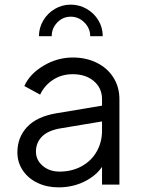

<svg xmlns="http://www.w3.org/2000/svg" viewBox="-20 -796 612 828"><path d="M55 -139Q55 -204 97.5 -249Q140 -294 226 -308L436 -343V-275L244 -243Q188 -234 161.5 -207.5Q135 -181 135 -142Q135 -106 164 -81Q193 -56 237 -56Q290 -56 332 -79Q374 -102 397 -142.5Q420 -183 420 -232V-368Q420 -416 385 -446Q350 -476 294 -476Q246 -476 209 -452Q172 -428 153 -388L85 -425Q108 -477 167.5 -512.5Q227 -548 294 -548Q352 -548 398 -525Q444 -502 469.5 -461Q495 -420 495 -368V0H420V-107L431 -96Q409 -49 354.5 -18.5Q300 12 232 12Q182 12 141.5 -7.5Q101 -27 78 -61.5Q55 -96 55 -139ZM285 -776Q322 -776 354 -757.5Q386 -739 404.5 -708Q423 -677 423 -640H369Q369 -674 344 -699Q319 -724 285 -724Q251 -724 227 -699Q203 -674 203 -640H148Q148 -676 166.5 -707.5Q185 -739 216.5 -757.5Q248 -776 285 -776Z"/></svg>

Font: Trafiko Sans Variable
Style: Regular
Weight: 400
Designer: Gumpita Rahayu / Trafiko
Foundry: Tokotype / Trafiko
Version: Version 0.001;FEAKit 1.0